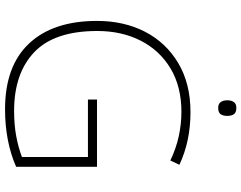

<svg xmlns="http://www.w3.org/2000/svg" viewBox="-118 -830 958 762"><g transform="rotate(90 361.0 -449.0)"><path d="M375 -355H642V-34Q592 -12 534.5 -1Q477 10 414 10Q242 10 152.5 -85.5Q63 -181 63 -355Q63 -462 106 -545.5Q149 -629 230.5 -677.5Q312 -726 425 -726Q483 -726 535 -715Q587 -704 634 -682L617 -646Q569 -669 520.5 -679.5Q472 -690 424 -690Q324 -690 252 -647Q180 -604 141.5 -528.5Q103 -453 103 -356Q103 -186 187 -106Q271 -26 420 -26Q476 -26 521 -34.5Q566 -43 603 -57V-319H375ZM408 -908Q427 -908 433.5 -898Q440 -888 440 -872Q440 -856 433.5 -846Q427 -836 408 -836Q392 -836 385 -846Q378 -856 378 -872Q378 -888 385 -898Q392 -908 408 -908Z"/></g></svg>

Font: Noto Sans Thai ExtraLight
Style: Regular
Weight: 200
Designer: Monotype Design Team
Foundry: Monotype Imaging Inc.
Version: Version 2.001; ttfautohint (v1.8.4.7-5d5b)